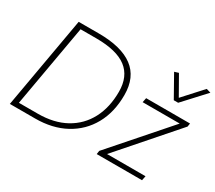

<svg xmlns="http://www.w3.org/2000/svg" viewBox="-136 -1021 1448 1292"><g transform="rotate(30 588.0 -375.0)"><path d="M45 0 170 -710H326Q502 -710 592.5 -642.5Q683 -575 683 -437Q683 -304 628.5 -206Q574 -108 474.5 -54Q375 0 241 0ZM94 -37H240Q366 -37 455.5 -86.5Q545 -136 592.5 -226Q640 -316 640 -438Q640 -556 563.5 -614.5Q487 -673 328 -673H206ZM720 0 724 -27 1101 -457H813L820 -492H1161L1157 -466L780 -35H1079L1072 0ZM988 -573 894 -740 926 -750 1009 -604 1142 -750 1176 -740 1022 -573Z"/></g></svg>

Font: Livvic ExtraLight
Style: Italic
Weight: 275
Italic angle: -10°
Designer: Jacques Le Bailly, Baron von Fonthausen
Version: Version 1.001; ttfautohint (v1.8.2)